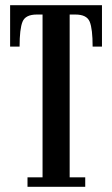

<svg xmlns="http://www.w3.org/2000/svg" viewBox="-20 -720 432 740"><path d="M86 0V-36.5H144V-664H122Q78 -664 66.8 -636.2Q55.5 -608.5 55.5 -540.5H19V-700H373V-540.5H337Q337 -608.5 325.8 -636.2Q314.5 -664 270.5 -664H248.5V-36.5H308.5V0Z"/></svg>

Font: Imbue 10pt SemiBold
Style: Regular
Weight: 600
Designer: Tyler Finck
Foundry: Etcetera Type Company
Version: Version 1.102; ttfautohint (v1.8.3)